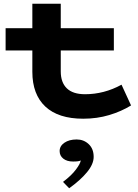

<svg xmlns="http://www.w3.org/2000/svg" viewBox="-20 -622 736 1027"><path d="M681 -58Q629 -26 564 -6.5Q499 13 425 13Q292 13 222.5 -52Q153 -117 153 -238V-352H10V-471H153V-602H305V-471H589V-352H305V-240Q305 -181 337.5 -149.5Q370 -118 435 -118Q537 -118 630 -169ZM350 385 317 351Q362 317 386 285Q410 253 412 236Q403 242 371 242Q338 242 318.5 226.5Q299 211 299 186Q299 159 324.5 141.5Q350 124 390 124Q428 124 454.5 149Q481 174 481 217Q481 256 445.5 299Q410 342 350 385Z"/></svg>

Font: BioRhyme Expanded ExtraBold
Style: Regular
Weight: 800
Width: 7
Designer: Aoife Mooney
Foundry: Aoife Mooney Type
Version: Version 1.001